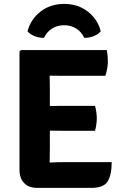

<svg xmlns="http://www.w3.org/2000/svg" viewBox="-20 -932 612 955"><path d="M77 -676 84 -683H227V-557.5Q227 -536.5 227.5 -520.5Q228 -504.5 228 -484V-193Q228 -174.5 227.5 -159Q227 -143.5 227 -124V2.5H164.5Q123.5 2.5 100.2 -21.5Q77 -45.5 77 -87ZM452.5 -405.5Q457 -391.5 459.2 -373.8Q461.5 -356 461.5 -343.5Q461.5 -330.5 459.2 -313.2Q457 -296 452.5 -281.5H295Q282.5 -281.5 260.2 -281.8Q238 -282 214.8 -282.5Q191.5 -283 175.5 -283V-404Q191.5 -404.5 214.8 -404.8Q238 -405 260.2 -405.2Q282.5 -405.5 295 -405.5ZM511 -683Q514.5 -666 515.5 -651Q516.5 -636 516.5 -623Q516.5 -610 513.2 -591.2Q510 -572.5 504 -555H295Q282.5 -555 260.2 -555.2Q238 -555.5 214.8 -556Q191.5 -556.5 175.5 -557V-683ZM535.5 -125.5Q535.5 -62 515.5 -29.8Q495.5 2.5 435 2.5H175.5V-120.5Q206.5 -122 235.2 -123.8Q264 -125.5 300 -125.5ZM481 -776Q467.5 -760.5 445 -751.8Q422.5 -743 399 -744Q385.5 -773 359.5 -789.8Q333.5 -806.5 299 -806.5Q264.5 -806.5 238.5 -789.8Q212.5 -773 199 -744Q176 -743 153.2 -751.8Q130.5 -760.5 117 -776Q131.5 -834.5 180.5 -873.5Q229.5 -912.5 299 -912.5Q368.5 -912.5 417.8 -873.5Q467 -834.5 481 -776Z"/></svg>

Font: Signika Negative Light
Style: Bold
Weight: 700
Version: Version 2.001